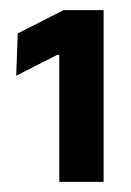

<svg xmlns="http://www.w3.org/2000/svg" viewBox="-20 -722 259 379"><path d="M97 -363V-613.5H92.5L12 -572.5L15 -656L105.5 -702H184.5V-363Z"/></svg>

Font: Anek Telugu SemiBold
Style: Regular
Weight: 600
Designer: Omkar Bhoir (Telugu), Yesha Goshar (Latin)
Foundry: Ek Type
Version: Version 1.003